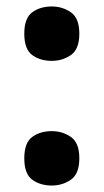

<svg xmlns="http://www.w3.org/2000/svg" viewBox="-20 -565 321 593"><path d="M140 -377Q104 -377 79.5 -395Q55 -413 55 -461Q55 -509 79.5 -527Q104 -545 140 -545Q173 -545 199 -527Q225 -509 225 -461Q225 -413 199 -395Q173 -377 140 -377ZM140 8Q104 8 79.5 -10Q55 -28 55 -76Q55 -124 79.5 -142Q104 -160 140 -160Q173 -160 199 -142Q225 -124 225 -76Q225 -28 199 -10Q173 8 140 8Z"/></svg>

Font: Noto Serif Lao Condensed Black
Style: Regular
Weight: 900
Width: 3
Designer: Monotype Design Team
Foundry: Monotype Imaging Inc.
Version: Version 2.003; ttfautohint (v1.8.4.7-5d5b)